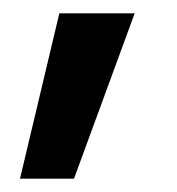

<svg xmlns="http://www.w3.org/2000/svg" viewBox="-20 -141 266 288"><path d="M10 127H91L182 -121H69Z"/></svg>

Font: Fixel Display Medium
Style: Regular
Weight: 500
Designer: AlfaBravo + MacPaw
Foundry: Kyrylo Tkachov, Marchela Mozhyna, Serhii Makarenko, Maria Weinstein, Zakhar Kryvoshyya
Version: Version 1.211